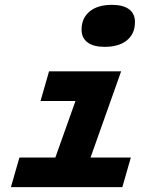

<svg xmlns="http://www.w3.org/2000/svg" viewBox="-20 -771 654 791"><path d="M536 -680Q536 -632 503 -605Q470 -578 411 -578Q365 -578 340.5 -596.5Q316 -615 316 -649Q316 -696 349 -723.5Q382 -751 441 -751Q487 -751 511.5 -733Q536 -715 536 -680ZM25 0 60 -122H208L291 -355H147L182 -477H479L353 -122H519L484 0Z"/></svg>

Font: Intel One Mono
Style: Bold Italic
Weight: 700
Italic angle: -16°
Monospace: yes
Designer: Fred Shallcrass
Foundry: Frere-Jones Type LLC
Version: Version 1.400;hotconv 1.1.0;makeotfexe 2.6.0;FJTRelease1.4